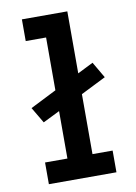

<svg xmlns="http://www.w3.org/2000/svg" viewBox="-84 -790 599 845"><g transform="rotate(-10 216.0 -367.5)"><path d="M65 0H367V-97H277V-365L389 -421L347 -493L277 -458V-735H74V-638H165V-402L48 -343L90 -272L165 -309V-97H65Z"/></g></svg>

Font: Iosevka Sparkle Semibold
Style: Regular
Weight: 600
Designer: Belleve Invis
Foundry: Belleve Invis
Version: Version 4.5.0; ttfautohint (v1.8.3)